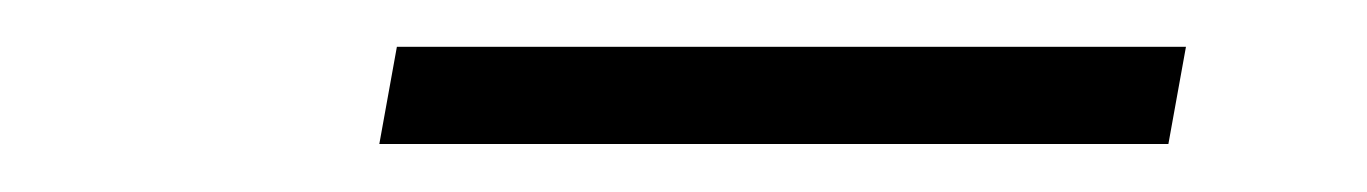

<svg xmlns="http://www.w3.org/2000/svg" viewBox="-20 -713 584 82"><path d="M142 -651.5H479L486.5 -693H149.5Z"/></svg>

Font: Anybody SemiExpanded
Style: Italic
Weight: 400
Width: 6
Italic angle: -10°
Version: Version 1.113;gftools[0.9.25]